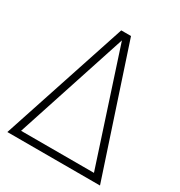

<svg xmlns="http://www.w3.org/2000/svg" viewBox="-174 -860 918 980"><g transform="rotate(30 285.0 -370.0)"><path d="M12 0 256 -740H313.5L558 0ZM69.5 -40.5H499L284.5 -697.5Z"/></g></svg>

Font: Encode Sans Condensed ExtraLight
Style: Regular
Weight: 200
Width: 3
Designer: Multiple Designers
Foundry: Impallari Type
Version: Version 3.000; ttfautohint (v1.8.3) -l 8 -r 50 -G 200 -x 14 